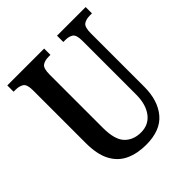

<svg xmlns="http://www.w3.org/2000/svg" viewBox="-197 -847 991 991"><g transform="rotate(-45 298.5 -352.0)"><path d="M303 10Q239 10 190.5 -12.5Q142 -35 115.5 -85Q89 -135 89 -217V-603Q89 -646 71.5 -657Q54 -668 29 -668H13V-714H282V-668H267Q241 -668 224 -656.5Q207 -645 207 -599V-210Q207 -124 240.5 -89Q274 -54 330 -54Q386 -54 418 -96.5Q450 -139 450 -211V-603Q450 -646 433.5 -657Q417 -668 391 -668H376V-714H585V-668H569Q542 -668 525 -656.5Q508 -645 508 -599V-209Q508 -109 458 -49.5Q408 10 303 10Z"/></g></svg>

Font: Noto Serif Tamil ExtraCondensed SemiBold
Style: Italic
Weight: 600
Width: 2
Italic angle: -12°
Designer: Indian Type Foundry, Tom Grace, and the Monotype Design Team
Foundry: Monotype Imaging Inc.
Version: Version 2.003; ttfautohint (v1.8.4.7-5d5b)